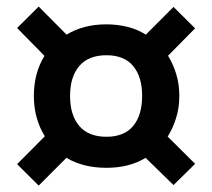

<svg xmlns="http://www.w3.org/2000/svg" viewBox="-20 -647 655 593"><path d="M99.5 -626.7 185.6 -540Q237.4 -571.8 308.7 -571.8Q342.6 -571.8 373.6 -564.1Q404.6 -556.4 430.3 -540L515.9 -625.6L582.6 -559.5L499 -474.9Q514.9 -449.2 524.4 -417.9Q533.8 -386.7 533.8 -350.8Q533.8 -313.8 523.8 -282.1Q513.8 -250.3 497.9 -225.1L582.6 -141L515.9 -75.4L429.7 -159.5Q379.5 -128.7 308.7 -128.7Q236.9 -128.7 185.1 -159.5L99.5 -73.8L32.8 -140L118.5 -226.2Q102.6 -251.3 93.6 -282.6Q84.6 -313.8 84.6 -350.8Q84.6 -421.5 117.4 -474.4L32.8 -560.5ZM308.7 -476.4Q253.3 -476.4 224.9 -443.1Q196.4 -409.7 196.4 -350.8Q196.4 -291.3 224.9 -257.9Q253.3 -224.6 308.7 -224.6Q363.6 -224.6 391.3 -257.9Q419 -291.3 419 -350.8Q419 -409.7 391.3 -443.1Q363.6 -476.4 308.7 -476.4Z"/></svg>

Font: Fira Code SemiBold
Style: Regular
Weight: 600
Designer: Carrois Corporate, Edenspiekermann AG, Nikita Prokopov
Foundry: Carrois Corporate, Edenspiekermann AG, Nikita Prokopov
Version: Version 6.002